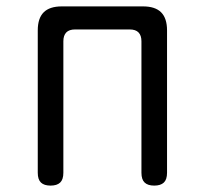

<svg xmlns="http://www.w3.org/2000/svg" viewBox="-20 -570 640 600"><path d="M138 10Q118 10 108 0.5Q98 -9 98 -30V-475Q98 -513 116.5 -531.5Q135 -550 173 -550H427Q465 -550 483.5 -531.5Q502 -513 502 -475V-30Q502 -9 492 0.5Q482 10 462 10Q442 10 432 0.5Q422 -9 422 -30V-441Q422 -459 413 -468.5Q404 -478 385 -478H215Q196 -478 187 -468.5Q178 -459 178 -441V-30Q178 -9 168 0.5Q158 10 138 10Z"/></svg>

Font: Maple Mono Light
Style: Regular
Weight: 300
Monospace: yes
Designer: subframe7536
Version: Version 7.000